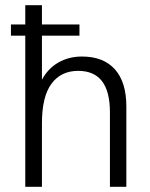

<svg xmlns="http://www.w3.org/2000/svg" viewBox="-20 -717 577 737"><path d="M77 -580H22V-623H77V-697H141V-623H285V-580H141V-411Q164 -454 204 -477Q244 -500 295 -500Q377 -500 421 -451Q465 -402 465 -308V0H402V-285Q402 -366 371.5 -405.5Q341 -445 280 -445Q214 -445 177.5 -395.5Q141 -346 141 -244V0H77Z"/></svg>

Font: Hanken Grotesk Light
Style: Regular
Weight: 300
Designer: Alfredo Marco Pradil
Foundry: Hanken Design Co.
Version: Version 3.014